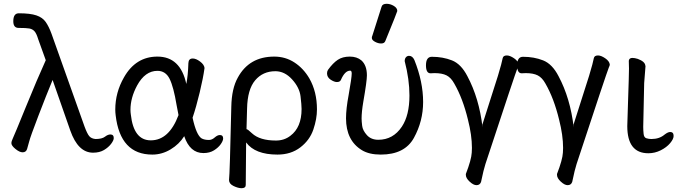

<svg xmlns="http://www.w3.org/2000/svg" viewBox="-20 -790 3567 1011"><path d="M470 14Q391 14 350 -103L257 -369Q223 -287 181.5 -178.5Q140 -70 134 -46Q128 -22 122.5 -5Q117 12 99 12Q83 12 61.5 -5.5Q40 -23 40 -36Q40 -46 48 -62.5Q56 -79 116 -226.5Q176 -374 221 -473L181 -584Q172 -614 161.5 -625.5Q151 -637 134.5 -640Q118 -643 78 -643Q50 -643 50 -678Q50 -720 79 -720Q139 -720 171.5 -709Q204 -698 220.5 -674.5Q237 -651 251 -613L425 -124Q439 -86 450 -73Q461 -60 483 -58Q517 -58 532.5 -70Q548 -82 561 -82Q579 -82 579 -63Q579 -51 565 -32.5Q551 -14 527.5 0Q504 14 470 14Z M782 24Q613 24 589 -183Q587 -198 587 -213Q587 -303 633 -383Q695 -492 809 -492Q930 -492 961 -348Q970 -391 972 -458Q973 -482 995 -482Q1012 -482 1033.5 -466Q1055 -450 1057 -432Q1050 -380 1031.5 -303Q1013 -226 994 -170Q1014 -78 1042 -61Q1057 -53 1080 -53Q1096 -53 1110.5 -66Q1125 -79 1138 -79Q1155 -79 1155 -61Q1155 -49 1142.5 -31Q1130 -13 1107 1.5Q1084 16 1051 16Q980 16 950 -73Q924 -31 878.5 -3.5Q833 24 782 24ZM774 -51Q870 -51 920 -184L910 -236Q894 -333 873 -375Q852 -417 809 -417Q744 -417 702 -340Q667 -275 667 -212Q667 -199 669 -186Q684 -51 774 -51Z M1252 201Q1234 201 1210 189.5Q1186 178 1186 158Q1190 127 1198 -229Q1200 -324 1232 -381Q1292 -492 1424 -492Q1483 -492 1530.5 -461Q1578 -430 1609 -377Q1649 -307 1649 -214Q1649 -164 1630 -108Q1611 -52 1561.5 -14Q1512 24 1441 24Q1323 24 1276 -40L1274 184Q1274 201 1252 201ZM1433 -50Q1477 -50 1509 -75Q1568 -119 1568 -216Q1568 -237 1562.5 -283Q1557 -329 1518 -372Q1479 -415 1430 -415Q1364 -415 1323.5 -367Q1283 -319 1281 -218L1278 -110Q1284 -110 1307 -88Q1348 -50 1433 -50Z M1985 24Q1924 24 1886 1Q1802 -50 1802 -167Q1802 -217 1816 -291Q1832 -381 1832 -403Q1832 -418 1824 -418Q1796 -418 1775 -369Q1770 -358 1754 -358Q1740 -358 1721 -370.5Q1702 -383 1702 -404Q1702 -414 1707 -422Q1733 -458 1758.5 -475Q1784 -492 1822 -492Q1859 -492 1883 -472Q1912 -446 1912 -393Q1912 -363 1893 -254Q1884 -201 1884 -166Q1884 -152 1887 -127.5Q1890 -103 1912 -78.5Q1934 -54 1972 -54Q2050 -54 2096 -123Q2136 -183 2136 -287Q2136 -372 2111 -468Q2111 -481 2117.5 -488.5Q2124 -496 2134 -496Q2152 -496 2162 -474Q2208 -359 2208 -253Q2208 -152 2159.5 -64Q2111 24 1985 24ZM1987 -561Q1971 -561 1954.5 -570Q1938 -579 1938 -590Q1938 -598 1940 -600L1989 -754Q1993 -770 2016 -770Q2035 -770 2053.5 -759Q2072 -748 2072 -732Q2072 -728 2009 -574Q2004 -561 1987 -561Z M2489 185Q2473 185 2453 166.5Q2433 148 2433 131V126Q2462 51 2464 14L2465 -11Q2465 -78 2444 -160Q2417 -272 2372 -350Q2355 -381 2331.5 -393Q2308 -405 2268 -405Q2255 -405 2247 -404Q2223 -404 2223 -446Q2223 -491 2254 -491Q2312 -491 2360 -472Q2408 -453 2441 -389Q2503 -273 2521 -119L2520 -134L2602 -391Q2623 -461 2627 -484Q2630 -498 2649 -498Q2665 -498 2687 -483Q2709 -468 2711 -450Q2711 -445 2706 -435Q2694 -406 2536 74Q2527 101 2513 168Q2507 185 2489 185Z M2969 185Q2953 185 2933 166.5Q2913 148 2913 131V126Q2942 51 2944 14L2945 -11Q2945 -78 2924 -160Q2897 -272 2852 -350Q2835 -381 2811.5 -393Q2788 -405 2748 -405Q2735 -405 2727 -404Q2703 -404 2703 -446Q2703 -491 2734 -491Q2792 -491 2840 -472Q2888 -453 2921 -389Q2983 -273 3001 -119L3000 -134L3082 -391Q3103 -461 3107 -484Q3110 -498 3129 -498Q3145 -498 3167 -483Q3189 -468 3191 -450Q3191 -445 3186 -435Q3174 -406 3016 74Q3007 101 2993 168Q2987 185 2969 185Z M3394 17Q3283 17 3283 -126L3287 -254Q3292 -397 3292 -429L3291 -470Q3293 -485 3310 -485Q3322 -485 3338 -480Q3376 -466 3378 -445L3379 -442L3372 -353L3367 -122Q3367 -104 3369 -85Q3371 -66 3383.5 -62Q3396 -58 3410 -58Q3452 -58 3479 -81Q3497 -95 3509 -95Q3527 -95 3527 -74Q3527 -58 3508.5 -36Q3490 -14 3459 1.5Q3428 17 3394 17Z"/></svg>

Font: LXGW WenKai TC
Style: Bold
Weight: 700
Designer: LXGW / Fontworks Inc.
Foundry: LXGW / Fontworks Inc.
Version: Version 1.330;April 28, 2024